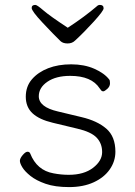

<svg xmlns="http://www.w3.org/2000/svg" viewBox="-20 -746 550 782"><path d="M256 -633Q325 -678 375 -721Q380 -726 387 -726Q402 -726 402 -712Q402 -702 362 -658Q322 -614 286 -581Q274 -569 255.5 -569Q237 -569 227 -578Q198 -606 153.5 -653.5Q109 -701 109 -713.5Q109 -726 124 -726Q131 -726 157 -703.5Q183 -681 256 -633ZM195 -246Q140 -259 112.5 -284.5Q85 -310 85 -352Q85 -394 110 -423Q135 -452 176 -468Q217 -484 270 -484Q323 -484 364 -466Q405 -448 425 -422Q428 -419 428 -406.5Q428 -394 417 -384Q406 -374 400.5 -374Q395 -374 392.5 -377.5Q390 -381 386 -386Q353 -437 266 -437Q208 -437 173 -413Q138 -389 138 -354Q138 -310 216 -292L312 -269Q376 -254 413 -222Q450 -190 450 -128Q450 -89 427 -56Q404 -23 361.5 -3.5Q319 16 261.5 16Q204 16 165.5 2.5Q127 -11 104 -29.5Q81 -48 71 -64.5Q61 -81 61 -91Q61 -101 72.5 -114.5Q84 -128 92 -128Q100 -128 103 -121Q130 -52 198 -40Q229 -34 260 -34Q322 -34 359 -62.5Q396 -91 396 -126.5Q396 -162 373.5 -185.5Q351 -209 295 -222Z"/></svg>

Font: LXGW WenKai Light
Style: Regular
Weight: 300
Designer: LXGW / Fontworks Inc.
Foundry: LXGW / Fontworks Inc.
Version: Version 1.501; October 10, 2024